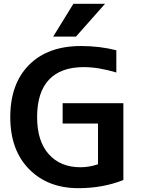

<svg xmlns="http://www.w3.org/2000/svg" viewBox="-20 -983 744 1013"><path d="M407.2 -740.2Q505.9 -740.2 593.8 -717.8V-600.6Q499 -628.9 421.9 -628.9Q300.8 -628.9 238.3 -562.5Q175.8 -496.1 175.8 -365.2Q175.8 -238.3 237.3 -169.4Q298.8 -100.6 404.3 -100.6Q450.2 -100.6 497.1 -116.2V-331.1H310.5V-438.5H630.9V-33.2Q522.5 9.8 393.6 9.8Q232.4 9.8 133.3 -90.8Q34.2 -191.4 34.2 -365.2Q34.2 -541 133.3 -640.6Q232.4 -740.2 407.2 -740.2ZM367.2 -962.9H534.2L380.9 -790H260.7Z"/></svg>

Font: Mgen+ 1c bold
Style: Bold
Weight: 700
Designer: [Source Han Sans]
Ryoko NISHIZUKA  (kana & ideographs); Paul D. Hunt (Latin, Greek & Cyrillic); Wenlong ZHANG  (bopomofo
Version: Version 1.059.20150602